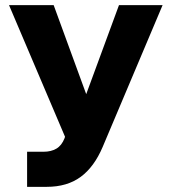

<svg xmlns="http://www.w3.org/2000/svg" viewBox="-20 -530 665 744"><path d="M441 -510H610L378 39Q345 117 292.5 155.5Q240 194 161 194H85V58H149Q178 58 198.5 46Q219 34 230 6L232 0L15 -510H188L339 -97H289Z"/></svg>

Font: Wix Madefor Display ExtraBold
Style: Regular
Weight: 800
Designer: Dalton Maag Ltd
Foundry: Dalton Maag Ltd
Version: Version 3.100